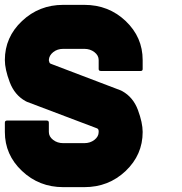

<svg xmlns="http://www.w3.org/2000/svg" viewBox="-20 -770 749 790"><path d="M327 0H240Q141 0 70.5 -66.5Q0 -133 0 -227V-265Q0 -274 9 -274H172Q181 -274 181 -265V-227Q181 -208 198.5 -194.5Q216 -181 240 -181H327Q351 -181 368.5 -194.5Q386 -208 386 -227V-228Q386 -233 385 -236Q384 -240 379 -242L91 -351L85 -354Q40 -379 20 -432Q0 -485 0 -523Q0 -617 70.5 -683.5Q141 -750 240 -750H327Q427 -750 497 -683.5Q567 -617 567 -523V-486Q567 -478 559 -478H395Q386 -478 386 -486V-523Q386 -542 368.5 -555.5Q351 -569 327 -569H240Q216 -569 199 -555.5Q182 -542 181 -523V-522Q181 -520 183 -514Q184 -510 188 -508L477 -398L483 -395Q528 -370 547.5 -317.5Q567 -265 567 -227Q567 -133 497 -66.5Q427 0 327 0Z"/></svg>

Font: Punc
Style: Bold
Weight: 400
Designer: The Kinetic
Foundry: The Kinetic
Version: Version 1.000;PS 001.001;hotconv 1.0.56